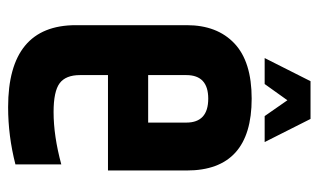

<svg xmlns="http://www.w3.org/2000/svg" viewBox="-176 -603 785 473"><g transform="rotate(90 216.5 -366.5)"><path d="M227 -682 187 -626H123L180 -739H273L330 -626H266ZM165 -339H282V-433Q282 -487 223 -487Q165 -487 165 -433ZM42 -161V-434Q42 -509 87 -551.5Q132 -594 223 -594Q400 -594 400 -434V-240H165V-171Q165 -136 185 -121Q205 -106 256 -106Q315 -106 385 -125V-12Q315 6 244 6Q42 6 42 -161Z"/></g></svg>

Font: Khand ExtraBold
Style: Regular
Weight: 800
Designer: Sanchit Sawaria and Jyotish Sonowal (Devanagari), Satya Rajpurohit (Latin)
Foundry: Indian Type Foundry
Version: Version 2.000;PS 1.0;hotconv 1.0.79;makeotf.lib2.5.61930